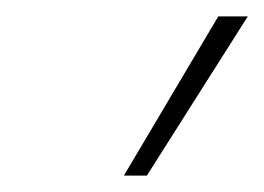

<svg xmlns="http://www.w3.org/2000/svg" viewBox="-20 -810 322 234"><path d="M131 -596 246 -790H282L159 -596Z"/></svg>

Font: Georama Condensed ExtraLight
Style: Italic
Weight: 200
Width: 3
Italic angle: -9°
Designer: Jean-Baptiste Levee
Foundry: Production Type
Version: Version 1.000